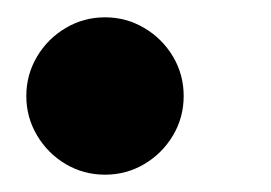

<svg xmlns="http://www.w3.org/2000/svg" viewBox="-20 -196 316 224"><path d="M10.7 -84Q10.7 -108.9 23.2 -129.9Q35.6 -150.9 56.6 -163.3Q77.6 -175.8 102.5 -175.8Q127.4 -175.8 148.4 -163.3Q169.4 -150.9 181.9 -129.9Q194.3 -108.9 194.3 -84Q194.3 -59.1 181.9 -38.1Q169.4 -17.1 148.4 -4.6Q127.4 7.8 102.5 7.8Q77.6 7.8 56.6 -4.6Q35.6 -17.1 23.2 -38.1Q10.7 -59.1 10.7 -84Z"/></svg>

Font: Reddit Sans Fudge ExBold Italic
Style: Regular
Weight: 800
Italic angle: -11.25°
Designer: Stephen Hutchings
Version: Version 1.013